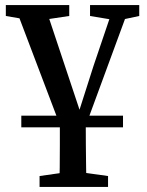

<svg xmlns="http://www.w3.org/2000/svg" viewBox="-20 -502 580 757"><path d="M64 0V-46H465V0ZM238 48 37 -482H156L303 -41L272 -2L349 -243L430 -482H493L298 48ZM3 -439V-482H253V-439L146 -423H96ZM136 235V192L249 176H291L406 192V235ZM335 -439V-482H529V-439L454 -423H431ZM214 235Q215 197 215.5 157.5Q216 118 216 69.5Q216 21 216 -45H318Q318 20 318.5 69Q319 118 319.5 157.5Q320 197 321 235Z"/></svg>

Font: Source Serif 4 18pt Medium
Style: Regular
Weight: 500
Designer: Frank Grießhammer
Foundry: Adobe Systems Incorporated
Version: Version 4.004;hotconv 1.0.116;makeotfexe 2.5.65601